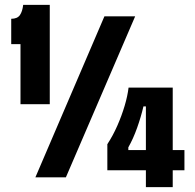

<svg xmlns="http://www.w3.org/2000/svg" viewBox="-20 -727 798 787"><path d="M64 -300V-546H26V-650Q51 -650 61.5 -665Q72 -680 75 -707H184V-300ZM125 0 408 -660H534L250 0ZM420 -29V-136Q443 -171 461 -212Q479 -253 491 -293.5Q503 -334 507 -368H688V40H578V-291H568Q558 -248 542 -203Q526 -158 506 -123V-112H736V-29Z"/></svg>

Font: Bricolage Grotesque Condensed
Style: Bold
Weight: 700
Width: 3
Designer: Mathieu Triay
Foundry: Atelier Triay
Version: Version 1.001;gftools[0.9.33.dev8+g029e19f]